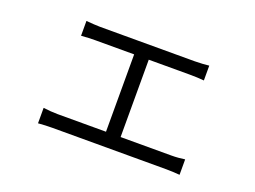

<svg xmlns="http://www.w3.org/2000/svg" viewBox="-84 -693 1167 877"><g transform="rotate(20 500.0 -254.5)"><path d="M533 -67V-443H733C756 -443 781 -442 802 -440V-512C782 -510 758 -508 733 -508H272C257 -508 227 -510 205 -512V-440C226 -442 258 -443 273 -443H462V-67H226C205 -67 180 -69 157 -72V3C181 1 205 0 226 0H780C795 0 825 1 845 3V-72C825 -69 803 -67 780 -67Z"/></g></svg>

Font: Genne Gothic Normal
Style: Regular
Weight: 350
Designer: Ryoko NISHIZUKA (kana & ideographs); Paul D. Hunt (Latin, Greek & Cyrillic); Wenlong ZHANG (bopomofo); Sandoll Communica
Foundry: Adobe Systems Incorporated
Version: Version 1.004;PS 1.004;hotconv 16.6.51;makeotf.lib2.5.65220